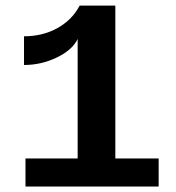

<svg xmlns="http://www.w3.org/2000/svg" viewBox="-20 -679 640 699"><path d="M72.8 0V-102.1H262.7V-537.1Q243.7 -497.1 186.8 -469.7Q129.9 -442.4 67.4 -442.4V-546.9Q135.3 -546.9 189 -576.7Q242.7 -606.4 270 -658.7H399.9V-102.1H557.6V0Z"/></svg>

Font: Liberation Mono
Style: Bold
Weight: 700
Monospace: yes
Designer: Steve Matteson
Foundry: Ascender Corporation
Version: Version 2.1.5